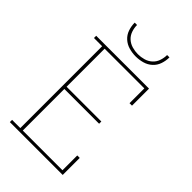

<svg xmlns="http://www.w3.org/2000/svg" viewBox="-278 -1056 1156 1156"><g transform="rotate(45 300.0 -477.5)"><path d="M44 0V-19H114V-716H44V-735H494V-590H473V-716H135V-392H431V-373H135V-19H473V-145H494V0ZM300 -815Q271 -815 242.5 -823Q214 -831 192.5 -850.5Q171 -870 161.5 -898Q152 -926 152 -955H172Q172 -930 180.5 -905.5Q189 -881 207.5 -864.5Q226 -848 250.5 -841Q275 -834 300 -834Q325 -834 349.5 -841Q374 -848 392.5 -864.5Q411 -881 419.5 -905.5Q428 -930 428 -955H448Q448 -926 438.5 -898Q429 -870 407.5 -850.5Q386 -831 357.5 -823Q329 -815 300 -815Z"/></g></svg>

Font: Iosevka Etoile Thin
Style: Regular
Weight: 100
Designer: Belleve Invis
Foundry: Belleve Invis
Version: Version 22.1.2; ttfautohint (v1.8.4)